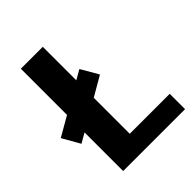

<svg xmlns="http://www.w3.org/2000/svg" viewBox="-229 -776 885 885"><g transform="rotate(-45 213.0 -333.5)"><path d="M200.3 0H57.3V-667H200.3ZM57.3 0V-100H460.7V0ZM247 -475.3 296.3 -390.3 10.3 -224.7 -38.7 -310.7Z"/></g></svg>

Font: Epunda Slab Light
Style: Regular
Weight: 300
Designer: Simon Atzbach
Foundry: typofactur
Version: Version 1.102